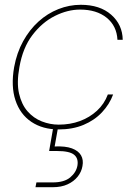

<svg xmlns="http://www.w3.org/2000/svg" viewBox="-20 -528 552 801"><path d="M225 12Q158 12 111 -19.5Q64 -51 44.5 -109.5Q25 -168 39 -248Q50 -308 76.5 -356Q103 -404 140.5 -438Q178 -472 223.5 -490Q269 -508 317 -508Q397 -508 444 -466.5Q491 -425 492 -362H470Q467 -420 425 -454Q383 -488 314 -488Q262 -488 209 -461.5Q156 -435 115.5 -382Q75 -329 61 -248Q49 -183 59.5 -137.5Q70 -92 95 -63.5Q120 -35 154.5 -21.5Q189 -8 225 -8Q273 -8 313.5 -23Q354 -38 384.5 -66Q415 -94 430 -134H452Q437 -93 405.5 -59.5Q374 -26 328.5 -7Q283 12 225 12ZM128 253 132 233H200Q248 233 273 212Q298 191 303 163Q308 133 289 117.5Q270 102 218 102H185L204 -7H224L208 83Q253 81 280 91Q307 101 318 120Q329 139 324 165Q320 189 304 209Q288 229 262 241Q236 253 200 253Z"/></svg>

Font: DM Sans 28pt Thin
Style: Italic
Weight: 250
Italic angle: -10°
Version: Version 4.004;gftools[0.9.30]